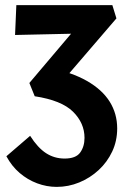

<svg xmlns="http://www.w3.org/2000/svg" viewBox="-20 -444 507 752"><path d="M202 288Q163 288 125.5 274Q88 260 57 233.5Q26 207 5 168L98 88Q128 135 160.5 156Q193 177 233 177Q277 177 294 153.5Q311 130 311 96Q311 38 266 -6.5Q221 -51 116 -67L95 -119L316 -380L355 -314L39 -307L44 -424H420L436 -372L217 -117L171 -179Q261 -161 320.5 -127Q380 -93 409.5 -46Q439 1 439 59Q439 108 419.5 149.5Q400 191 366.5 222Q333 253 290.5 270.5Q248 288 202 288Z"/></svg>

Font: Ysabeau ExtraBold
Style: Regular
Weight: 800
Designer: Christian Thalmann (Catharsis Fonts)
Version: Version 2.002